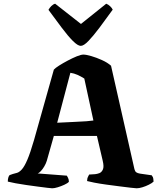

<svg xmlns="http://www.w3.org/2000/svg" viewBox="-20 -1014 864 1034"><path d="M261 0Q256 0 235.5 -2.5Q215 -5 184.5 -9Q154 -13 122.5 -17.5Q91 -22 64 -27Q37 -32 22 -36Q22 -49 25 -58.5Q28 -68 32 -71L49 -77Q59 -80 71 -83Q83 -86 97 -101Q111 -116 127 -153Q143 -190 163 -259L270 -639Q278 -648 298.5 -661Q319 -674 344.5 -687.5Q370 -701 393 -710.5Q416 -720 429 -720Q444 -720 471.5 -712Q499 -704 529 -690.5Q559 -677 578 -660L704 -103Q707 -91 714 -86Q721 -81 734 -79L797 -70Q801 -64 803.5 -59.5Q806 -55 807 -36Q799 -28 782 -19.5Q765 -11 747 -5.5Q729 0 716 0Q710 0 684.5 -3Q659 -6 623.5 -10.5Q588 -15 551.5 -20Q515 -25 487 -30.5Q459 -36 449 -39Q449 -53 454.5 -63Q460 -73 460 -74L492 -76Q503 -77 515 -81.5Q527 -86 534 -101Q541 -116 533 -149L502 -282H270L232 -148Q227 -132 218 -117Q209 -102 199.5 -92Q190 -82 183 -80L340 -68Q342 -65 346.5 -56Q351 -47 351 -35Q344 -27 326.5 -19Q309 -11 291 -5.5Q273 0 261 0ZM288 -353Q342 -356 380.5 -357.5Q419 -359 445 -361Q471 -363 483 -365L434 -591Q415 -603 397 -611Q379 -619 359 -622ZM415 -767Q399 -767 372.5 -793.5Q346 -820 313 -864Q280 -908 241 -961Q247 -972 256.5 -981.5Q266 -991 277 -994L416 -885L552 -994Q563 -990 573 -980.5Q583 -971 587 -962Q549 -909 515.5 -864.5Q482 -820 456.5 -793.5Q431 -767 415 -767Z"/></svg>

Font: Texturina 12pt ExtraBold
Style: Regular
Weight: 800
Designer: Guillermo Torres Carreño
Foundry: Omnibus-Type
Version: Version 1.002